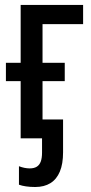

<svg xmlns="http://www.w3.org/2000/svg" viewBox="-20 -559 366 776"><path d="M122.1 196.8Q101.6 196.8 85 194.3Q68.4 191.9 56.6 187.5V112.8Q67.9 117.2 78.9 119.4Q89.8 121.6 100.1 121.6Q117.7 121.6 128.7 114.7Q139.6 107.9 144.8 93.8Q149.9 79.6 149.9 57.6V0H63.5V-231H3.9V-305.2H63.5V-539.1H315.9V-461.4H151.9V-305.2H241.7V-231H151.9V-76.2H234.9V56.6Q234.9 103.5 221.9 134.5Q209 165.5 183.8 181.2Q158.7 196.8 122.1 196.8Z"/></svg>

Font: Open Sans Condensed Medium
Style: Regular
Weight: 500
Width: 3
Designer: Monotype Design Team
Foundry: Monotype Imaging Inc.
Version: Version 3.000